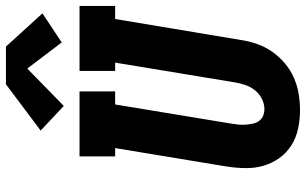

<svg xmlns="http://www.w3.org/2000/svg" viewBox="-212 -811 1031 647"><g transform="rotate(-90 303.5 -487.5)"><path d="M256 8Q224 8 193.5 1.5Q163 -5 137.5 -21Q112 -37 94.5 -61.5Q77 -86 68.5 -115Q60 -144 60.5 -176Q61 -208 66 -240L128 -615H100V-735H319V-615H275L210 -221Q208 -209 207 -197Q206 -185 207 -173.5Q208 -162 210.5 -150.5Q213 -139 219.5 -130Q226 -121 236.5 -116.5Q247 -112 259 -112Q277 -112 294 -120.5Q311 -129 322.5 -143.5Q334 -158 340 -175Q346 -192 349 -209L416 -615H388V-735H607V-615H563L492 -190Q488 -163 478.5 -136Q469 -109 452.5 -85.5Q436 -62 413.5 -43Q391 -24 364.5 -12.5Q338 -1 310.5 3.5Q283 8 256 8ZM270 -788 187 -866 343 -983H470L582 -860L484 -795L396 -911Z"/></g></svg>

Font: Iosevka Curly Slab HvExObl
Style: Regular
Weight: 900
Width: 7
Italic angle: -9°
Monospace: yes
Designer: Belleve Invis
Foundry: Belleve Invis
Version: Version 11.1.0; ttfautohint (v1.8.3)